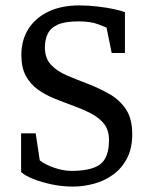

<svg xmlns="http://www.w3.org/2000/svg" viewBox="-20 -680 554 710"><path d="M250 10Q210 10 172 2Q134 -6 103.5 -18Q73 -30 58 -44V-187H112L127 -87Q149 -70 182.5 -59Q216 -48 244 -48Q318 -48 350.5 -72.5Q383 -97 383 -162Q383 -200 364 -223Q345 -246 314.5 -261.5Q284 -277 248 -290Q215 -302 181.5 -315.5Q148 -329 120 -349Q92 -369 75.5 -399.5Q59 -430 59 -477Q59 -532 85 -573Q111 -614 159 -637Q207 -660 273 -660Q306 -660 340.5 -656Q375 -652 402.5 -646Q430 -640 442 -635V-484H393L374 -578Q374 -578 345 -589.5Q316 -601 270 -601Q220 -601 193 -588.5Q166 -576 156 -554Q146 -532 146 -505Q146 -464 169 -440Q192 -416 228.5 -400.5Q265 -385 305 -370Q346 -354 383.5 -333Q421 -312 445 -277Q469 -242 469 -184Q469 -131 449.5 -94Q430 -57 398 -34Q366 -11 327 -0.5Q288 10 250 10Z"/></svg>

Font: Faustina VF Beta
Style: Regular
Weight: 400
Designer: Alfonso Garcia
Foundry: Omnibus-Type
Version: Version 1.006